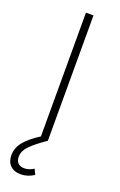

<svg xmlns="http://www.w3.org/2000/svg" viewBox="-173 -745 629 1006"><g transform="rotate(20 141.0 -242.5)"><path d="M47 130Q47 154 60 166Q73 178 94 178Q121 178 147 161L161 191Q125 214 87 214Q51 214 29.5 193.5Q8 173 8 136Q8 96 35 62Q62 28 120 -9V-699H162V0Q101 42 74 70.5Q47 99 47 130Z"/></g></svg>

Font: Montserrat arm2 ExtraLight
Style: Regular
Weight: 275
Designer: Julieta Ulanovsky
Foundry: Julieta Ulanovsky
Version: Version 6.000